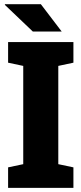

<svg xmlns="http://www.w3.org/2000/svg" viewBox="-20 -916 397 936"><path d="M19.5 0V-100.1L93.3 -115.7V-594.7L19.5 -610.4V-710.9H337.9V-610.4L264.2 -594.7V-115.7L337.9 -100.1V0ZM280.8 -762.2H140.1L3.4 -892.6L4.4 -895.5H179.2Z"/></svg>

Font: Roboto Slab Black
Style: Regular
Weight: 900
Designer: Google
Version: Version 2.000; ttfautohint (v1.8.1.43-b0c9)